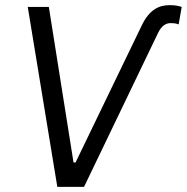

<svg xmlns="http://www.w3.org/2000/svg" viewBox="-20 -727 727 747"><path d="M532 -629C562 -691 600 -707 640 -707C663 -707 674 -704 687 -700L675 -632C666 -636 656 -637 643 -637C625 -637 608 -626 595 -599L307 0H203L88 -700H170L266 -95H274Z"/></svg>

Font: Fixel Display 20240404
Style: Italic
Weight: 400
Italic angle: -10°
Designer: AlfaBravo + MacPaw
Foundry: Kyrylo Tkachov, Marchela Mozhyna, Serhii Makarenko, Maria Weinstein, Zakhar Kryvoshyya
Version: Version 1.211;Glyphs 3.2 (3225)